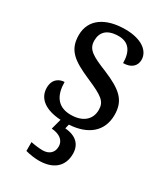

<svg xmlns="http://www.w3.org/2000/svg" viewBox="-193 -632 838 960"><g transform="rotate(30 225.5 -152.5)"><path d="M192 240C277 240 324 197 324 126C324 73 292 39 227 34L233 9C338 3 407 -50 407 -147C407 -231 362 -269 257 -313C168 -349 133 -368 133 -419C133 -466 160 -499 228 -499C287 -499 314 -460 314 -393C360 -393 386 -417 386 -453C386 -503 336 -545 240 -545C127 -545 52 -495 52 -404C52 -317 100 -283 203 -238C300 -196 326 -178 326 -129C326 -75 287 -38 216 -38C135 -38 108 -95 108 -165C84 -165 45 -150 45 -96C45 -32 99 4 185 9L169 69C212 72 244 91 244 130C244 164 221 186 183 186C165 186 139 183 115 178V229C139 236 171 240 192 240Z"/></g></svg>

Font: Noto Fangsong KSS Vertical
Style: Regular
Weight: 400
Designer: LIU Zhao, ZHANG Congyu, Kushim JIANG
Foundry: Guyu Beijing Co. Ltd.
Version: Version 1.000;November 16, 2022;FontCreator 11.5.0.2427 64-b